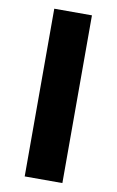

<svg xmlns="http://www.w3.org/2000/svg" viewBox="-84 -776 500 823"><g transform="rotate(10 166.0 -365.0)"><path d="M248 0H84V-730H248Z"/></g></svg>

Font: Sora
Style: Bold
Weight: 700
Designer: Jonathan Barnbrook, Julián Moncada
Foundry: Barnbrook Fonts
Version: Version 2.000